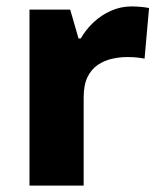

<svg xmlns="http://www.w3.org/2000/svg" viewBox="-20 -579 501 599"><path d="M391 -559Q404 -559 420 -557.5Q436 -556 445 -554L431 -396Q422 -398 408 -399.5Q394 -401 377 -401Q353 -401 329 -395.5Q305 -390 285 -376.5Q265 -363 253 -338.5Q241 -314 241 -275V0H72V-549H199L225 -459H232Q248 -487 272 -509.5Q296 -532 326.5 -545.5Q357 -559 391 -559Z"/></svg>

Font: Noto Sans Armenian ExtraBold
Style: Regular
Weight: 800
Version: Version 2.007